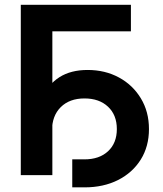

<svg xmlns="http://www.w3.org/2000/svg" viewBox="-20 -748 696 820"><path d="M539.1 -727.5V-614.3H203.6V0H68.8V-727.5ZM288.6 52.2V-67.4H340.8Q404.3 -67.4 441.7 -102.3Q479 -137.2 479 -196.8Q479 -256.8 441.4 -292.2Q403.8 -327.6 340.8 -327.6Q276.9 -327.6 239.5 -290.5Q202.1 -253.4 202.1 -189.9H136.7Q136.7 -271.5 161.1 -329.6Q185.5 -387.7 234.1 -418.5Q282.7 -449.2 354 -449.2Q428.7 -449.2 487.8 -417.2Q546.9 -385.3 581.5 -328.1Q616.2 -271 616.2 -196.8Q616.2 -122.6 581.1 -66.4Q545.9 -10.3 483.9 21Q421.9 52.2 340.8 52.2Z"/></svg>

Font: V-Inter
Style: SemiBold-600
Weight: 600
Designer: Rasmus Andersson
Foundry: rsms
Version: Version 4.000;git-4146feb